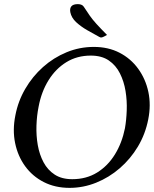

<svg xmlns="http://www.w3.org/2000/svg" viewBox="-20 -898 747 929"><path d="M433.8 -671Q503.8 -671 558.1 -643Q612.5 -615 648.5 -565.5Q684.5 -516 697.9 -453Q711.2 -390 697.2 -320Q683.2 -249 647.4 -189Q611.5 -129 559.5 -84Q507.5 -39 445.1 -14Q382.8 11 316.8 11Q246.8 11 191.9 -17Q137 -45 101.5 -94Q66 -143 53.1 -206Q40.2 -269 54.2 -339Q67.2 -408 102.1 -468Q137 -528 188 -573.5Q239 -619 301.9 -645Q364.8 -671 433.8 -671ZM419.2 -629Q352.8 -629 301.1 -597.2Q249.5 -565.5 214.9 -509.8Q180.2 -454 166.8 -381.8Q158 -338.5 156.4 -290Q154.8 -241.5 162.8 -195.8Q170.8 -150 190.8 -112.6Q210.8 -75.2 244.8 -53.1Q278.8 -31 329.5 -31Q397.8 -31 449.9 -63.2Q502 -95.5 536.1 -150.9Q570.2 -206.2 584.5 -277.2Q591.5 -316.8 593.2 -363.9Q595 -411 587.4 -457.6Q579.8 -504.2 560.2 -543.1Q540.8 -582 506.4 -605.5Q472 -629 419.2 -629ZM497.8 -729 483.5 -721.2Q474.8 -716.8 471 -716.8Q468.5 -716 465.6 -717.2Q462.8 -718.5 460.2 -719.5Q432.5 -734.5 402.1 -751.9Q371.8 -769.2 348.6 -790.6Q325.5 -812 320.2 -839Q316.8 -857.5 325.6 -867.8Q334.5 -878 356.5 -878Q364.8 -878 372.2 -875.6Q379.8 -873.2 385 -866Q401.2 -841 414.4 -822.2Q427.5 -803.5 446.6 -782.4Q465.8 -761.2 497.8 -729Z"/></svg>

Font: Young Serif Light
Style: Italic
Weight: 300
Italic angle: -10.979°
Designer: Bastien Sozeau
Foundry: NBR — Bastien Sozeau
Version: Version 5.001